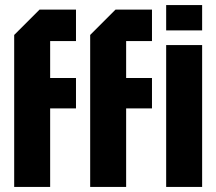

<svg xmlns="http://www.w3.org/2000/svg" viewBox="-20 -738 854 758"><path d="M36 0V-600L136 -700H280V-576H178V-430H280V-310H178V0ZM336 0V-600L436 -700H580V-576H478V-430H580V-310H478V0ZM636 0V-560H778V0ZM636 -618V-718H778V-618Z"/></svg>

Font: Tektur Condensed SemiBold
Style: Regular
Weight: 600
Width: 3
Designer: Adam Jagosz
Foundry: Adam Jagosz
Version: Version 1.005;gftools[0.9.30]